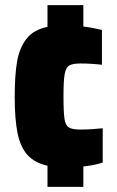

<svg xmlns="http://www.w3.org/2000/svg" viewBox="-20 -716 453 744"><path d="M378 -86Q344 -75 303 -71V8H164V-74Q114 -85 86.5 -115.5Q59 -146 48 -200Q37 -254 37 -341Q37 -423 46 -476.5Q55 -530 82.5 -565.5Q110 -601 164 -612V-696H303V-613Q333 -610 375 -600V-465Q333 -470 292 -470Q261 -470 248 -462Q235 -454 230.5 -428.5Q226 -403 226 -342Q226 -280 230 -255Q234 -230 247 -222Q260 -214 292 -214Q331 -214 378 -219Z"/></svg>

Font: Saira Semi Condensed Black
Style: Regular
Weight: 900
Width: 4
Designer: Hector Gatti with collaboration of the Omnibus-Type team
Foundry: Omnibus-Type
Version: Version 1.001; ttfautohint (v1.8)